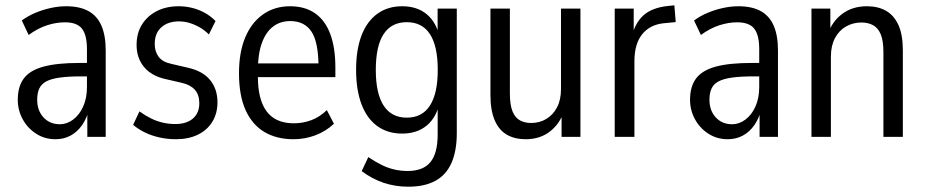

<svg xmlns="http://www.w3.org/2000/svg" viewBox="-20 -519 3506 728"><path d="M190.4 8.9Q149.3 8.9 116.7 -12.2Q84.2 -33.3 65.8 -67.4Q47.4 -101.4 47.4 -140.5Q47.4 -191 70.4 -221.7Q93.5 -252.4 144.7 -266.3Q195.8 -280.3 280.7 -280.3H320.3V-229.4H288.1Q238.9 -229.4 206.5 -224.8Q174.1 -220.3 155.4 -210.3Q136.7 -200.3 128.8 -183Q121 -165.7 121 -140.9Q121 -99.7 145 -73.8Q169 -47.9 206.7 -47.9Q233.8 -47.9 257.4 -65.6Q281.1 -83.3 295.4 -115.1Q309.7 -146.8 309.7 -188.8V-332.5Q309.7 -386.4 290.7 -410.4Q271.7 -434.4 226.4 -434.4Q193.1 -434.4 158.5 -423.2Q123.9 -412.1 88.6 -386.5L62.6 -441.3Q86 -458.6 114 -470.3Q142 -482.1 172.2 -488.7Q202.4 -495.3 230.8 -495.3Q282.6 -495.3 315.7 -476.8Q348.9 -458.3 364.8 -421.2Q380.8 -384.2 380.8 -327V0H311.1V-108.8H318.5Q310.2 -72 291.8 -45.4Q273.5 -18.9 247.8 -5Q222.1 8.9 190.4 8.9Z M646.9 8.9Q615.1 8.9 584.9 2.2Q554.8 -4.5 529.8 -16.6Q504.8 -28.6 484.8 -45.6L508.7 -96.6Q531.7 -80.2 553.8 -69.4Q575.9 -58.7 598.6 -53.7Q621.4 -48.7 644.9 -48.7Q687.1 -48.7 711.4 -69.5Q735.7 -90.4 735.7 -127.3Q735.7 -159.9 718.7 -178.7Q701.7 -197.6 669.1 -205L606.1 -219.5Q553.4 -231.6 525.7 -265.6Q497.9 -299.7 497.9 -348.2Q497.9 -393.4 518.3 -426Q538.7 -458.6 574.6 -477Q610.5 -495.3 657.4 -495.3Q684.5 -495.3 709.8 -488.8Q735.1 -482.3 757.3 -469.9Q779.5 -457.5 797.2 -439.2L772 -388.5Q754.9 -405.4 736.1 -415.9Q717.3 -426.4 697.8 -432.2Q678.4 -437.9 658.4 -437.9Q617 -437.9 591.9 -415.6Q566.7 -393.4 566.7 -352.4Q566.7 -323.3 581.6 -303.6Q596.4 -283.9 629 -277L692 -262.4Q748.7 -249.8 776.7 -215.5Q804.6 -181.3 804.6 -131.2Q804.6 -89.2 785.2 -57.4Q765.8 -25.7 730.4 -8.4Q694.9 8.9 646.9 8.9Z M1092.6 8.9Q1029.4 8.9 983.1 -18.2Q936.8 -45.4 911.5 -100.7Q886.2 -156.1 886.2 -241.6Q886.2 -320.9 909.9 -377.2Q933.5 -433.6 977.3 -464.4Q1021 -495.3 1079.8 -495.3Q1136.1 -495.3 1174.3 -468.8Q1212.6 -442.4 1232.1 -390.5Q1251.6 -338.5 1251.6 -262.6V-226.6H943.9V-278.5H1201.4L1187.7 -264.3Q1187.7 -358.4 1161.2 -398.8Q1134.7 -439.1 1080.5 -439.1Q1042.1 -439.1 1014.7 -417.7Q987.2 -396.3 972.4 -354.4Q957.6 -312.6 957.6 -248.9V-233.6Q957.6 -169.2 973.4 -129.1Q989.2 -89.1 1019.6 -70.3Q1050 -51.5 1094.5 -51.5Q1128.3 -51.5 1160.3 -63.3Q1192.2 -75.1 1219.3 -101.5L1246.2 -49.7Q1215.3 -20.9 1175.8 -6Q1136.3 8.9 1092.6 8.9Z M1528 188.9Q1478.7 188.9 1434.5 174.1Q1390.4 159.2 1351.4 129.8L1376.5 76.6Q1403.3 94.7 1427.4 106.5Q1451.4 118.3 1475.6 123.8Q1499.8 129.3 1525.7 129.3Q1584.5 129.3 1612 95.7Q1639.5 62.2 1639.5 -9.2V-133.7H1647.8Q1635.5 -74.2 1598.4 -43.3Q1561.4 -12.5 1504.7 -12.5Q1450 -12.5 1410.7 -40.8Q1371.4 -69.2 1350.8 -123.5Q1330.2 -177.9 1330.2 -254.1Q1330.2 -330.9 1350.8 -384.6Q1371.4 -438.3 1410.8 -466.8Q1450.2 -495.3 1505 -495.3Q1562.1 -495.3 1598.9 -464.3Q1635.7 -433.3 1647.8 -374.3H1639.3V-486.3H1712V-14.4Q1712 53.3 1691.8 98.9Q1671.6 144.5 1630.7 166.7Q1589.8 188.9 1528 188.9ZM1522.5 -72.9Q1580.8 -72.9 1610.3 -118.9Q1639.8 -164.9 1639.8 -254.1Q1639.8 -344.1 1610.3 -389.5Q1580.8 -434.9 1522.5 -434.9Q1464.1 -434.9 1434.5 -389.6Q1404.9 -344.3 1404.9 -254.1Q1404.9 -164.7 1434.5 -118.8Q1464.1 -72.9 1522.5 -72.9Z M1972.9 8.9Q1932 8.9 1902.1 -8.1Q1872.2 -25.2 1855.9 -62.6Q1839.6 -100.1 1839.6 -158.9V-486.3H1913.3V-164.7Q1913.3 -120.9 1923.4 -96.5Q1933.6 -72.1 1951.8 -62.4Q1970 -52.7 1994.1 -52.7Q2026 -52.7 2051.4 -68Q2076.9 -83.3 2092 -111.8Q2107.1 -140.4 2107.1 -181.1V-486.3H2180.8V0H2109.3V-95.2H2117.5Q2102.3 -49.2 2064.8 -20.1Q2027.3 8.9 1972.9 8.9Z M2310.8 0V-486.3H2382.8V-378.5H2374.8Q2388.2 -432.9 2420.4 -461.4Q2452.6 -489.8 2511.7 -496.3L2537 -498.8L2542.1 -435.2L2495.9 -430.8Q2444 -425.3 2414.7 -388.8Q2385.5 -352.3 2385.5 -286.6V0Z M2739.4 8.9Q2698.3 8.9 2665.7 -12.2Q2633.2 -33.3 2614.8 -67.4Q2596.4 -101.4 2596.4 -140.5Q2596.4 -191 2619.4 -221.7Q2642.5 -252.4 2693.7 -266.3Q2744.8 -280.3 2829.7 -280.3H2869.3V-229.4H2837.1Q2787.9 -229.4 2755.5 -224.8Q2723.1 -220.3 2704.4 -210.3Q2685.7 -200.3 2677.8 -183Q2670 -165.7 2670 -140.9Q2670 -99.7 2694 -73.8Q2718 -47.9 2755.7 -47.9Q2782.8 -47.9 2806.4 -65.6Q2830.1 -83.3 2844.4 -115.1Q2858.7 -146.8 2858.7 -188.8V-332.5Q2858.7 -386.4 2839.7 -410.4Q2820.7 -434.4 2775.4 -434.4Q2742.1 -434.4 2707.5 -423.2Q2672.9 -412.1 2637.6 -386.5L2611.6 -441.3Q2635 -458.6 2663 -470.3Q2691 -482.1 2721.2 -488.7Q2751.4 -495.3 2779.8 -495.3Q2831.6 -495.3 2864.7 -476.8Q2897.9 -458.3 2913.8 -421.2Q2929.8 -384.2 2929.8 -327V0H2860.1V-108.8H2867.5Q2859.2 -72 2840.8 -45.4Q2822.5 -18.9 2796.8 -5Q2771.1 8.9 2739.4 8.9Z M3056.8 0V-486.3H3128.4V-391.3H3119.8Q3135.1 -437.6 3173.6 -466.5Q3212.1 -495.3 3267 -495.3Q3309.2 -495.3 3339.5 -478.1Q3369.7 -460.9 3386.5 -424.2Q3403.3 -387.5 3403.3 -327.7V0H3329.6V-321.4Q3329.6 -365.2 3319.2 -389.5Q3308.8 -413.7 3290 -423.7Q3271.1 -433.7 3246.3 -433.7Q3214.4 -433.7 3187.9 -418.6Q3161.4 -403.6 3146 -374.5Q3130.5 -345.5 3130.5 -304.8V0Z"/></svg>

Font: Nunito Sans 12pt ExtraLight Condensed
Style: Regular
Weight: 200
Width: 3
Version: Version 3.101;gftools[0.9.27]